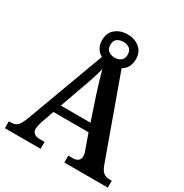

<svg xmlns="http://www.w3.org/2000/svg" viewBox="-198 -1031 1131 1183"><g transform="rotate(30 367.5 -439.5)"><path d="M3 0V-49H17Q36 -49 49 -54.5Q62 -60 73 -76.5Q84 -93 96 -124L301 -679Q278 -691 264 -714.5Q250 -738 250 -770Q250 -823 285 -851Q320 -879 370 -879Q420 -879 455 -851Q490 -823 490 -770Q490 -739 477 -715.5Q464 -692 441 -680L645 -114Q658 -76 675.5 -62.5Q693 -49 719 -49H735V0H426V-49H459Q479 -49 493.5 -59Q508 -69 508 -91Q508 -102 505.5 -112.5Q503 -123 499 -132L462 -236H212L179 -143Q177 -135 174.5 -125.5Q172 -116 170.5 -107.5Q169 -99 169 -92Q169 -70 183.5 -59.5Q198 -49 222 -49H257V0ZM232 -293H443L387 -461Q379 -487 370.5 -513.5Q362 -540 354.5 -566.5Q347 -593 341 -616Q336 -594 328.5 -569.5Q321 -545 312.5 -519.5Q304 -494 294 -468ZM370 -714Q395 -714 413.5 -727Q432 -740 432 -770Q432 -801 413.5 -813.5Q395 -826 370 -826Q345 -826 327 -813.5Q309 -801 309 -770Q309 -741 326.5 -728Q344 -715 370 -714Z"/></g></svg>

Font: Noto Serif Khmer SemiBold
Style: Regular
Weight: 600
Version: Version 2.003